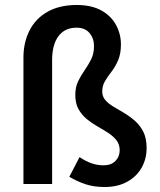

<svg xmlns="http://www.w3.org/2000/svg" viewBox="-20 -738 640 770"><path d="M399 12Q357 12 323.5 1Q290 -10 258 -29L299 -108Q324 -91 347.5 -83Q371 -75 395 -75Q426 -75 443 -92.5Q460 -110 460 -135Q460 -159 447 -175.5Q434 -192 414 -205Q394 -218 371 -231Q348 -244 328 -260.5Q308 -277 295 -300Q282 -323 282 -357Q282 -389 293.5 -412.5Q305 -436 319.5 -456.5Q334 -477 345.5 -500Q357 -523 357 -553Q357 -584 339 -605.5Q321 -627 287 -627Q240 -627 214.5 -593Q189 -559 189 -496V0H74V-507Q74 -568 98.5 -616Q123 -664 171 -691Q219 -718 288 -718Q347 -718 386.5 -696Q426 -674 445.5 -637.5Q465 -601 465 -560Q465 -523 454 -497Q443 -471 427.5 -451Q412 -431 401 -412.5Q390 -394 390 -371Q390 -351 402.5 -336.5Q415 -322 435.5 -310Q456 -298 478.5 -284.5Q501 -271 521.5 -253Q542 -235 555 -209Q568 -183 568 -144Q568 -101 548 -65.5Q528 -30 490 -9Q452 12 399 12Z"/></svg>

Font: Source Code Pro SemiBold
Style: Regular
Weight: 600
Monospace: yes
Designer: Paul D. Hunt, Teo Tuominen
Foundry: Adobe Systems Incorporated
Version: Version 1.018;hotconv 1.0.116;makeotfexe 2.5.65601